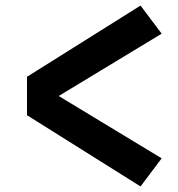

<svg xmlns="http://www.w3.org/2000/svg" viewBox="-20 -685 640 690"><path d="M485 -15 77 -271V-409L485 -665L561 -564L191 -340L561 -116Z"/></svg>

Font: Iosevka Aile Heavy
Style: Regular
Weight: 900
Designer: Belleve Invis
Foundry: Belleve Invis
Version: Version 31.1.0; ttfautohint (v1.8.4)